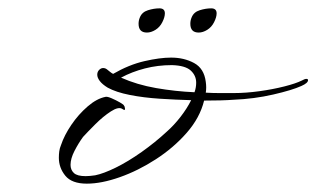

<svg xmlns="http://www.w3.org/2000/svg" viewBox="-20 -422 758 460"><path d="M188 18Q152 18 136.5 -1Q121 -20 121 -44Q121 -52 122 -59.5Q123 -67 126 -74Q134 -98 151 -123Q168 -148 190 -167Q212 -186 233 -190Q237 -191 247.5 -186.5Q258 -182 267.5 -176.5Q277 -171 277 -169Q279 -167 279.5 -161.5Q280 -156 273 -161Q264 -167 245.5 -155Q227 -143 208.5 -124.5Q190 -106 179 -94Q168 -79 158.5 -60.5Q149 -42 149 -27Q149 -15 157 -7.5Q165 0 185 0Q190 0 195.5 -0.5Q201 -1 208 -2Q228 -6 257.5 -20.5Q287 -35 319.5 -58Q352 -81 380 -107Q397 -122 412.5 -142Q428 -162 438 -182Q401 -183 362.5 -185.5Q324 -188 291 -194.5Q258 -201 238 -212Q225 -220 219 -228Q213 -236 213 -243Q213 -250 217.5 -254.5Q222 -259 227 -259Q232 -259 236 -256Q240 -253 243.5 -250Q247 -247 251 -245Q289 -267 326 -275.5Q363 -284 390 -284Q421 -284 445 -271Q469 -258 473 -226Q475 -212 473 -200Q490 -199 507 -199Q524 -199 539 -199Q569 -199 601.5 -203.5Q634 -208 661.5 -215Q689 -222 703 -229Q710 -233 714 -233Q718 -233 718 -230Q718 -223 702 -216Q680 -206 634.5 -195.5Q589 -185 539 -183Q526 -182 508 -181.5Q490 -181 469 -181Q459 -140 427.5 -104Q396 -68 353.5 -40.5Q311 -13 267 2.5Q223 18 188 18ZM446 -201Q450 -212 450 -224Q450 -241 437 -253Q424 -265 392 -266Q358 -266 327 -258Q296 -250 270 -236Q308 -219 354 -211Q400 -203 446 -201ZM456 -344Q436 -344 436 -365Q436 -373 439 -380Q444 -393 458.5 -397.5Q473 -402 486 -402Q499 -402 499 -390Q499 -381 493 -369Q487 -357 476.5 -350.5Q466 -344 456 -344ZM332 -344Q312 -344 312 -365Q312 -373 315 -380Q320 -393 334.5 -397.5Q349 -402 362 -402Q375 -402 375 -390Q375 -381 369 -369Q363 -357 352.5 -350.5Q342 -344 332 -344Z"/></svg>

Font: WindSong
Style: Regular
Weight: 400
Designer: Robert E. Leuschke
Foundry: Robert E. Leuschke
Version: Version 1.010; ttfautohint (v1.8.3)